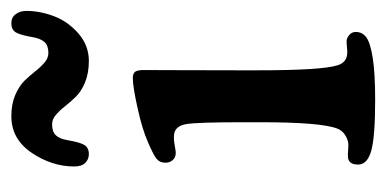

<svg xmlns="http://www.w3.org/2000/svg" viewBox="-198 -502 707 352"><g transform="rotate(-90 156.0 -325.5)"><path d="M235.4 -590.8Q249 -590.8 255.4 -597.9Q261.7 -605 264.2 -618.7Q268.1 -641.6 272.9 -650.1Q277.8 -658.7 290 -658.7Q300.8 -658.7 306.6 -650.6Q312.5 -642.6 312.5 -631.3Q312.5 -606 302.7 -580.3Q293 -554.7 271 -535.6Q249 -516.6 220.7 -516.6Q198.7 -516.6 181.9 -523.4Q165 -530.3 155.3 -540.3Q145.5 -550.3 137.7 -560.3Q129.9 -570.3 121.8 -577.1Q113.8 -584 104.5 -584Q90.8 -584 84.5 -577.1Q78.1 -570.3 75.7 -556.6Q71.8 -533.7 66.9 -525.1Q62 -516.6 49.8 -516.6Q40.5 -516.6 33.9 -523.2Q27.3 -529.8 27.3 -543.5Q27.3 -584.5 52.5 -621.6Q77.6 -658.7 119.6 -658.7Q141.6 -658.7 158.2 -651.6Q174.8 -644.5 184.6 -634.5Q194.3 -624.5 201.9 -614.7Q209.5 -605 217.8 -597.9Q226.1 -590.8 235.4 -590.8ZM108.4 -202.1V-234.9Q108.4 -317.4 105 -337.9Q101.6 -358.4 85.9 -360.4Q76.7 -361.3 65.4 -359.1Q54.2 -356.9 50.3 -357.4Q43 -357.9 38.6 -363.3Q34.2 -368.7 34.2 -376Q34.2 -386.7 41.5 -392.6Q48.8 -398.4 71.8 -408.2Q94.7 -418.5 134 -427.2Q173.3 -436 189.5 -436Q198.2 -436 201.2 -431.4Q204.1 -426.8 204.1 -415.5Q204.1 -411.1 203.9 -372.8Q203.6 -334.5 203.6 -241.2V-207.5Q203.6 -88.4 212.9 -60.5Q217.8 -44.4 233.4 -43Q239.3 -42.5 247.1 -43.5Q254.9 -44.4 259.3 -43.9Q265.1 -42.5 269.5 -38.1Q273.9 -33.7 273.9 -27.3Q273.9 -15.1 263.9 -7.8Q253.9 -0.5 226.1 3.9Q198.2 8.3 149.9 8.3Q82 8.3 56.4 1.2Q30.8 -5.9 30.8 -22.9Q30.8 -40 43.5 -41.5Q47.9 -42 56.9 -41.3Q65.9 -40.5 69.8 -41Q77.6 -42 85.4 -47.1Q93.3 -52.2 96.7 -61Q108.4 -90.8 108.4 -202.1Z"/></g></svg>

Font: Cooper* Medium
Style: Regular
Weight: 500
Designer: Owen Earl
Foundry: indestructible type*
Version: Version 0.001